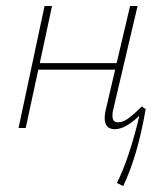

<svg xmlns="http://www.w3.org/2000/svg" viewBox="-20 -428 543 642"><path d="M467 -63Q441 91 392 194L371 184Q413 99 446 -41Q399 4 364 4Q330 4 330 -34Q330 -45 333 -58L365 -195H108L66 0H42L129 -408H154L113 -217H370L415 -408H440L358 -59Q356 -52 356 -41Q356 -19 374 -19Q391 -19 409 -32Q427 -45 454 -72Z"/></svg>

Font: Ysabeau Extralight
Style: Italic
Weight: 200
Italic angle: -12°
Designer: Christian Thalmann (Catharsis Fonts)
Version: Version 0.003